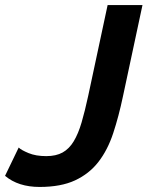

<svg xmlns="http://www.w3.org/2000/svg" viewBox="-63 -729 584 760"><path d="M94 11Q9 11 -43 -33L11 -145Q21 -135 50 -123Q79 -111 120 -111Q159 -111 185 -125.5Q211 -140 229 -170Q247 -200 260 -244.5Q273 -289 286 -349L363 -709H501L424 -349Q407 -268 385 -201.5Q363 -135 326.5 -88Q290 -41 234 -15Q178 11 94 11Z"/></svg>

Font: PTCRaleway
Style: Bold Italic
Weight: 700
Italic angle: -12°
Designer: Matt McInerney, Pablo Impallari, Rodrigo Fuenzalida
Foundry: Matt McInerney, Pablo Impallari, Rodrigo Fuenzalida
Version: Version 3.000g; ttfautohint (v1.5) -l 8 -r 28 -G 28 -x 14 -D